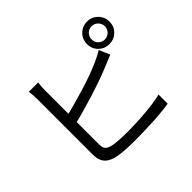

<svg xmlns="http://www.w3.org/2000/svg" viewBox="-176 -1070 1351 1351"><g transform="rotate(-45 500.0 -394.5)"><path d="M825 -632Q852 -632 871.5 -651Q891 -670 891 -697Q891 -725 871.5 -744.5Q852 -764 825 -764Q797 -764 778 -744.5Q759 -725 759 -697Q759 -670 778 -651Q797 -632 825 -632ZM825 -810Q872 -810 904.5 -777.5Q937 -745 937 -697Q937 -650 904.5 -618Q872 -586 825 -586Q778 -586 745.5 -618Q713 -650 713 -697Q713 -745 745.5 -777.5Q778 -810 825 -810ZM274 -669V-618V-526V-413V-298V-202V-141Q274 -104 289.5 -89Q305 -74 344 -67Q395 -59 476 -59Q570 -59 665 -67.5Q760 -76 818 -91V0Q758 10 665.5 15.5Q573 21 472 21Q371 21 312 11Q252 1 222 -29.5Q192 -60 192 -119V-189V-292V-411V-525V-618V-669Q192 -719 186 -750H279Q274 -712 274 -669ZM654 -565Q699 -584 742 -610L777 -530L683 -491Q589 -453 463 -414Q337 -375 237 -352V-435Q336 -457 454 -493Q572 -529 654 -565Z"/></g></svg>

Font: Merged Yaku Han JP
Style: Regular
Weight: 400
Designer: Ryoko NISHIZUKA 西塚涼子 (kana, bopomofo & ideographs); Paul D. Hunt (Latin, Greek & Cyrillic); Sandoll Communications 산돌커뮤니
Foundry: Adobe
Version: Version 2.004